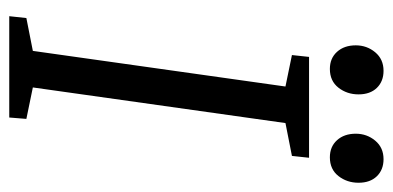

<svg xmlns="http://www.w3.org/2000/svg" viewBox="-237 -612 849 415"><g transform="rotate(90 187.5 -404.5)"><path d="M19 -37 90 -51 167 -597 99 -611 103 -648H321L317 -611L246 -597L169 -51L237 -37L234 0H15ZM129 -693Q106 -693 92 -708.5Q78 -724 78 -749Q78 -773 93 -791Q108 -809 133 -809Q156 -809 170 -794.5Q184 -780 184 -755Q184 -730 169.5 -711.5Q155 -693 129 -693ZM320 -693Q297 -693 283 -708.5Q269 -724 269 -749Q269 -773 284 -791Q299 -809 324 -809Q347 -809 361 -794.5Q375 -780 375 -755Q375 -730 360.5 -711.5Q346 -693 320 -693Z"/></g></svg>

Font: Faustina VF Beta
Style: Italic
Weight: 400
Italic angle: -8°
Designer: Alfonso Garcia
Foundry: Omnibus-Type
Version: Version 1.006